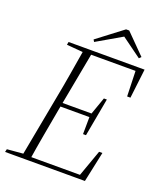

<svg xmlns="http://www.w3.org/2000/svg" viewBox="-153 -939 863 1035"><g transform="rotate(20 278.5 -422.0)"><path d="M2 0 6 -17 111 -26H128L125 0ZM93 0 161 -363Q176 -440 189 -518Q202 -596 215 -674H263L195 -311Q181 -234 167 -156Q153 -78 141 0ZM118 -657 121 -674H248L243 -648H226ZM117 0 121 -22H444L418 -6L478 -174H497L460 0ZM178 -332 182 -354H383L379 -332ZM236 -651 239 -674H557L537 -506H518L513 -668L534 -651ZM364 -234 365 -336 368 -351 404 -453H421L381 -234ZM407 -844 518 -732 507 -721 382 -812H407L250 -721L243 -733L389 -844Z"/></g></svg>

Font: Source Serif 4 48pt Light
Style: Italic
Weight: 300
Italic angle: -12°
Designer: Frank Grießhammer
Foundry: Adobe Systems Incorporated
Version: Version 4.004;hotconv 1.0.116;makeotfexe 2.5.65601